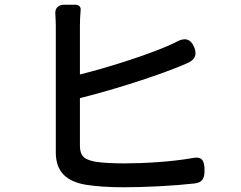

<svg xmlns="http://www.w3.org/2000/svg" viewBox="-20 -787 1020 812"><path d="M318 -575V-678C318 -698 319 -722 321 -744C323 -757 314 -767 299 -767H267H251C226 -767 212 -751 214 -729C215 -712 216 -693 216 -678C216 -622 216 -244 216 -142C216 -60 262 -20 341 -6C382 1 441 5 501 5C593 5 714 -1 802 -11C836 -15 845 -32 845 -66C845 -110 834 -127 791 -118C706 -103 590 -96 507 -96C461 -96 415 -98 384 -103C338 -112 318 -125 318 -171V-372C443 -403 613 -456 719 -498C735 -504 752 -511 770 -519C804 -533 815 -554 801 -588C786 -624 760 -629 726 -610C712 -603 698 -596 683 -590C588 -550 435 -501 318 -472Z"/></svg>

Font: GenSenRounded2 TW M
Style: Regular
Weight: 500
Version: Version 2.100;PS 2.1;hotconv 16.6.51;makeotf.lib2.5.65220 DE